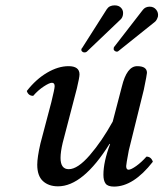

<svg xmlns="http://www.w3.org/2000/svg" viewBox="-20 -687 610 717"><path d="M391.1 -148.9 389.2 -149.9Q290 8.8 196.8 8.8Q161.6 8.8 140.4 -10.7Q119.1 -30.3 119.1 -71.8Q119.1 -99.1 130.9 -150.9L171.9 -306.2Q184.1 -356 184.1 -365.2Q184.1 -377.9 173.8 -377.9Q164.6 -377.9 143.3 -364Q122.1 -350.1 104 -329.1Q85.9 -329.1 80.1 -347.2Q114.3 -391.1 155.8 -415.5Q197.3 -439.9 235.8 -439.9Q276.9 -439.9 276.9 -409.2Q276.9 -398.4 267.1 -356.9L213.9 -152.8Q206.1 -119.6 206.1 -97.2Q206.1 -55.2 236.8 -55.2Q270 -55.2 315.2 -107.4Q360.4 -159.7 400.9 -232.9L435.1 -363.8Q453.6 -439.9 492.2 -439.9Q528.8 -439.9 528.8 -415Q528.8 -409.2 517.1 -352.1L460.9 -125Q451.2 -73.2 451.2 -66.9Q451.2 -53.2 460 -53.2Q469.2 -53.2 488.8 -67.1Q508.3 -81.1 526.9 -102.1Q544.4 -102.1 550.8 -83Q478.5 9.8 405.8 9.8Q382.8 9.8 374.5 -1.2Q366.2 -12.2 366.2 -34.2Q366.2 -82.5 391.1 -148.9ZM439 -630.9Q437 -621.1 431.2 -615.2L304.2 -494.1Q301.3 -491.2 294.9 -491.2Q290 -491.2 286.4 -494.9Q282.7 -498.5 284.2 -503.9Q284.2 -505.9 286.1 -506.8L378.9 -652.8Q388.2 -667 408.2 -667Q424.3 -667 433.1 -656.7Q441.9 -646.5 439 -630.9ZM569.8 -625Q565.4 -611.3 559.1 -606L421.9 -496.1Q419.9 -494.1 416 -494.1Q411.6 -494.1 407.5 -497.8Q403.3 -501.5 404.8 -506.8Q404.8 -510.3 405.8 -511.2L513.2 -649.9Q522.5 -662.1 539.1 -662.1Q554.2 -662.1 563.2 -650.9Q572.3 -639.6 569.8 -625Z"/></svg>

Font: Common Serif News
Style: Italic
Weight: 450
Italic angle: -12°
Designer: Philipp H. Poll, Khaled Hosny
Foundry: Stefan Peev, Context Ltd.
Version: Version 1.026